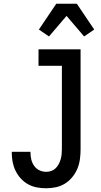

<svg xmlns="http://www.w3.org/2000/svg" viewBox="-20 -999 540 1027"><path d="M227 8Q202 8 177.5 3.5Q153 -1 131 -13Q109 -25 92 -43.5Q75 -62 64 -84Q53 -106 48 -130.5Q43 -155 43 -180V-187H143V-183Q143 -164 147.5 -145.5Q152 -127 163 -111.5Q174 -96 191 -88Q208 -80 227 -80Q241 -80 254 -84.5Q267 -89 277 -98.5Q287 -108 293.5 -120Q300 -132 304 -145.5Q308 -159 309.5 -172.5Q311 -186 311 -200V-647H186V-735H411V-200Q411 -174 407.5 -147.5Q404 -121 394 -97Q384 -73 367 -52Q350 -31 327.5 -17Q305 -3 279 2.5Q253 8 227 8ZM242 -804 188 -841 281 -979H391L484 -841L430 -804L336 -914Z"/></svg>

Font: Iosevka Term Curly Semibold
Style: Regular
Weight: 600
Designer: Belleve Invis
Foundry: Belleve Invis
Version: Version 32.3.0